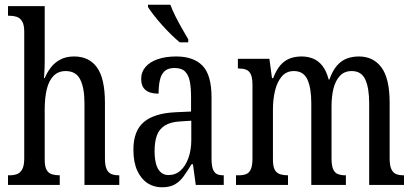

<svg xmlns="http://www.w3.org/2000/svg" viewBox="-20 -786 1758 816"><path d="M14 0V-41H21Q38 -41 52 -46Q66 -51 74.5 -66.5Q83 -82 83 -113V-651Q83 -681 74 -695.5Q65 -710 51 -714.5Q37 -719 21 -719H14V-760H170V-531Q170 -515 169.5 -499Q169 -483 168 -470.5Q167 -458 167 -454H170Q180 -478 196 -499Q212 -520 236.5 -533Q261 -546 295 -546Q359 -546 392.5 -499Q426 -452 426 -349V-113Q426 -82 433.5 -66.5Q441 -51 454 -46Q467 -41 485 -41H487V0H339V-347Q339 -412 321 -448Q303 -484 259 -484Q228 -484 208 -464Q188 -444 179 -407.5Q170 -371 170 -321V-108Q170 -78 178 -64Q186 -50 200.5 -45.5Q215 -41 232 -41H234V0Z M668 10Q634 10 607 -7.5Q580 -25 563.5 -60.5Q547 -96 547 -150Q547 -230 591.5 -267.5Q636 -305 727 -309L792 -312V-373Q792 -411 787 -438.5Q782 -466 767 -481.5Q752 -497 722 -497Q694 -497 679.5 -483.5Q665 -470 659.5 -445.5Q654 -421 654 -388Q617 -388 598.5 -403.5Q580 -419 580 -450Q580 -480 598.5 -501.5Q617 -523 650.5 -534.5Q684 -546 729 -546Q803 -546 841 -506.5Q879 -467 879 -372V-113Q879 -85 884 -69.5Q889 -54 899.5 -47.5Q910 -41 928 -41H931V0H812L800 -88H794Q777 -60 761 -37.5Q745 -15 723.5 -2.5Q702 10 668 10ZM696 -42Q726 -42 747.5 -61.5Q769 -81 781 -115Q793 -149 793 -191V-273L747 -270Q706 -268 681.5 -253Q657 -238 647 -211Q637 -184 637 -144Q637 -113 643 -90Q649 -67 662.5 -54.5Q676 -42 696 -42ZM744 -606Q727 -620 707 -639.5Q687 -659 667.5 -681Q648 -703 632.5 -723Q617 -743 609 -756V-766H704Q712 -744 725.5 -717Q739 -690 754 -664Q769 -638 780 -619V-606Z M983 0V-41H995Q1013 -41 1026 -46Q1039 -51 1046 -66.5Q1053 -82 1053 -113V-426Q1053 -456 1045.5 -471Q1038 -486 1024.5 -490.5Q1011 -495 993 -495H991V-536H1125L1136 -454H1141Q1154 -488 1171 -508Q1188 -528 1210.5 -537Q1233 -546 1262 -546Q1288 -546 1310.5 -537Q1333 -528 1350 -506.5Q1367 -485 1377 -448H1380Q1393 -485 1411.5 -506.5Q1430 -528 1453.5 -537Q1477 -546 1505 -546Q1567 -546 1601.5 -499Q1636 -452 1636 -349V-113Q1636 -82 1643.5 -66.5Q1651 -51 1664 -46Q1677 -41 1695 -41H1697V0H1549V-347Q1549 -412 1532.5 -448Q1516 -484 1475 -484Q1443 -484 1424 -463Q1405 -442 1397 -408.5Q1389 -375 1389 -335V-113Q1389 -82 1396 -66.5Q1403 -51 1416.5 -46Q1430 -41 1447 -41H1450V0H1303V-347Q1303 -412 1286.5 -448Q1270 -484 1229 -484Q1197 -484 1177.5 -461Q1158 -438 1149 -401Q1140 -364 1140 -321V-108Q1140 -78 1148 -64Q1156 -50 1170.5 -45.5Q1185 -41 1202 -41H1204V0Z"/></svg>

Font: Noto Serif ExtraCondensed
Style: Regular
Weight: 400
Width: 2
Designer: Monotype Design Team
Foundry: Monotype Imaging Inc.
Version: Version 2.013